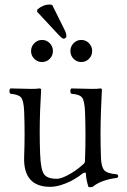

<svg xmlns="http://www.w3.org/2000/svg" viewBox="-20 -795 547 827"><path d="M205.1 -773.4 261.2 -660.2Q266.1 -649.4 266.1 -638.2Q266.1 -634.8 262.2 -631.6Q258.3 -628.4 253.9 -628.4Q247.6 -628.4 231 -646.5L139.6 -744.6L141.1 -754.4Q166 -775.4 193.4 -775.4Q198.2 -775.4 205.1 -773.4ZM127.7 -541.7Q113.8 -555.7 113.8 -575.2Q113.8 -594.7 127.7 -608.9Q141.6 -623 161.1 -623Q180.7 -623 194.3 -608.9Q208 -594.7 208 -575.2Q208 -555.7 194.3 -541.7Q180.7 -527.8 161.1 -527.8Q141.6 -527.8 127.7 -541.7ZM296.9 -541.7Q283.2 -555.7 283.2 -575.2Q283.2 -594.7 296.9 -608.9Q310.5 -623 330.1 -623Q349.6 -623 363.3 -608.9Q377 -594.7 377 -575.2Q377 -555.7 363.3 -541.7Q349.6 -527.8 330.1 -527.8Q310.5 -527.8 296.9 -541.7ZM196.8 9.8Q79.1 9.8 84 -120.1Q87.9 -220.7 84 -315.9Q82 -361.3 71 -374.8Q60.1 -388.2 24.9 -391.1Q20.5 -395.5 20.5 -402.6Q20.5 -409.7 24.9 -414.1Q95.2 -412.1 116.2 -412.1Q139.2 -412.1 148.9 -414.1Q157.2 -414.1 157.2 -408.2Q154.3 -354.5 152.8 -319.8Q149.4 -224.6 152.8 -132.8Q155.3 -66.4 168.9 -45.9Q182.1 -24.9 225.1 -24.9Q242.7 -24.9 273.4 -41.3Q304.2 -57.6 331.1 -81.1L337.9 -86.9Q341.3 -89.8 342 -90.6Q342.8 -91.3 344.2 -94Q345.7 -96.7 345.9 -99.4Q346.2 -102.1 346.2 -107.9Q350.1 -210.9 346.2 -314Q344.2 -360.8 333.5 -374.8Q322.8 -388.7 287.1 -391.1Q282.7 -395.5 282.7 -402.6Q282.7 -409.7 287.1 -414.1Q357.4 -412.1 377.9 -412.1Q402.3 -412.1 412.1 -414.1Q418.9 -414.1 418.9 -408.2Q416 -353 415 -319.8Q411.1 -213.9 415 -113.8Q416.5 -76.2 429 -61.8Q441.4 -47.4 484.9 -43.9Q489.3 -39.6 489.3 -36.4Q489.3 -33.2 484.9 -28.8Q416.5 -21 378.9 9.8Q368.2 12.7 360.8 9.8Q350.1 -24.9 350.1 -46.9Q349.6 -51.8 345 -51.5Q340.3 -51.3 335.9 -47.9Q301.8 -20.5 263.7 -5.4Q225.6 9.8 196.8 9.8Z"/></svg>

Font: Linux Libertine Display G
Style: Regular
Weight: 400
Designer: Philipp H. Poll
Foundry: Philipp H. Poll
Version: Version 5.0.9